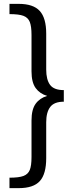

<svg xmlns="http://www.w3.org/2000/svg" viewBox="-20 -870 382 993"><path d="M219 -510Q219 -458 239 -431Q259 -404 310 -404V-344Q260 -344 239.5 -316.5Q219 -289 219 -238V-52Q219 30 186 66.5Q153 103 77 103H29V49Q78 49 101.5 40Q125 31 134 9Q143 -13 143 -58V-247Q143 -304 164.5 -333.5Q186 -363 224 -374Q186 -385 164.5 -414.5Q143 -444 143 -501V-689Q143 -734 134 -756.5Q125 -779 101.5 -788Q78 -797 29 -797V-850H77Q152 -850 185.5 -813.5Q219 -777 219 -696Z"/></svg>

Font: Bitter Pro
Style: Regular
Weight: 400
Designer: Sol Matas, and Bitter project Authors
Foundry: Sol Matas
Version: Version 1.010